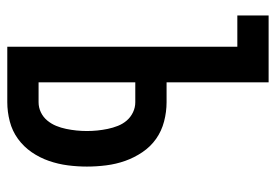

<svg xmlns="http://www.w3.org/2000/svg" viewBox="-138 -638 775 540"><g transform="rotate(90 250.0 -367.5)"><path d="M111 0V-647H23V-735H211V-448H267Q294 -448 321 -441Q348 -434 370 -418.5Q392 -403 407.5 -380Q423 -357 432 -331.5Q441 -306 444.5 -278.5Q448 -251 448 -224Q448 -197 444.5 -170Q441 -143 432 -117Q423 -91 407.5 -68.5Q392 -46 370 -30Q348 -14 321 -7Q294 0 267 0ZM267 -88Q282 -88 295.5 -94.5Q309 -101 318.5 -112.5Q328 -124 333.5 -137.5Q339 -151 342 -165.5Q345 -180 346.5 -194.5Q348 -209 348 -224Q348 -239 346.5 -253.5Q345 -268 342 -282.5Q339 -297 333.5 -311Q328 -325 318.5 -336Q309 -347 295.5 -353.5Q282 -360 267 -360H211V-88Z"/></g></svg>

Font: Iosevka Term Curly Semibold
Style: Regular
Weight: 600
Designer: Belleve Invis
Foundry: Belleve Invis
Version: Version 32.3.0